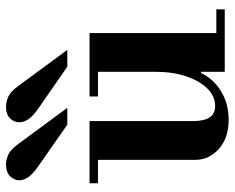

<svg xmlns="http://www.w3.org/2000/svg" viewBox="-91 -677 781 639"><g transform="rotate(-90 299.5 -357.5)"><path d="M220 13Q160 13 123.5 -19.5Q87 -52 87 -98V-435H216V-107Q216 -68 228.5 -50Q241 -32 266 -32Q299 -32 324.5 -58Q350 -84 365 -128.5Q380 -173 380 -229L400 -79H376Q357 -38 315.5 -12.5Q274 13 220 13ZM380 0V-28H588V0ZM9 -422V-450H216V-422ZM380 -15V-435H509V-15ZM298 -422V-450H509V-422ZM397 -524 260 -619Q231 -639 221.5 -654.5Q212 -670 212 -683Q212 -701 225 -714.5Q238 -728 264 -728Q281 -728 298 -720Q315 -712 333 -687L453 -524ZM204 -524 68 -619Q39 -639 29 -654.5Q19 -670 19 -683Q19 -701 32.5 -714.5Q46 -728 72 -728Q88 -728 105 -720Q122 -712 140 -687L260 -524Z"/></g></svg>

Font: Libre Bodoni SemiBold
Style: Regular
Weight: 600
Designer: Pablo Impallari, Rodrigo Fuenzalida
Foundry: Impallari Type
Version: Version 2.005;gftools[0.9.23]